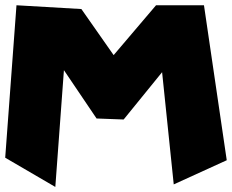

<svg xmlns="http://www.w3.org/2000/svg" viewBox="-26 -720 895 741"><path d="M37.6 -699.7 288.1 -685.1 412.6 -507.3 576.2 -699.7H761.2L849.1 -101.6L644.5 -8.3L599.6 -441.4L451.2 -258.8L346.7 -262.7L220.7 -449.2L187.5 1.5L-5.9 -111.3Z"/></svg>

Font: Lapsus Pro (theguybrush.com)
Style: Bold
Weight: 700
Designer: Jose Roses
Version: Version 1.00 February 9, 2018, initial release